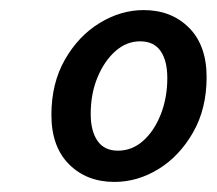

<svg xmlns="http://www.w3.org/2000/svg" viewBox="-20 -738 430 381"><path d="M207 -377Q152 -377 117 -412Q82 -447 82 -510Q82 -573 109 -620Q136 -667 178 -692.5Q220 -718 265 -718Q320 -718 355 -683Q390 -648 390 -585Q390 -522 363 -475Q336 -428 294.5 -402.5Q253 -377 207 -377ZM214 -439Q242 -439 264 -458.5Q286 -478 299 -511Q312 -544 312 -583Q312 -618 298.5 -637Q285 -656 258 -656Q231 -656 209 -636.5Q187 -617 173.5 -584.5Q160 -552 160 -512Q160 -478 173.5 -458.5Q187 -439 214 -439Z"/></svg>

Font: Source Sans Pro SemiBold
Style: Italic
Weight: 600
Italic angle: -11°
Designer: Paul D. Hunt
Foundry: Adobe Systems Incorporated
Version: Version 1.095;hotconv 1.0.109;makeotfexe 2.5.65596